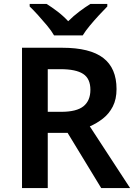

<svg xmlns="http://www.w3.org/2000/svg" viewBox="-20 -957 687 977"><path d="M297 -714Q438 -714 505.5 -662Q573 -610 573 -504Q573 -452 554 -415Q535 -378 503.5 -353.5Q472 -329 437 -314L642 0H495L324 -281H223V0H92V-714ZM288 -605H223V-388H291Q370 -388 405 -416.5Q440 -445 440 -500Q440 -557 403 -581Q366 -605 288 -605ZM255 -777Q242 -800 219.5 -827Q197 -854 173.5 -880Q150 -906 131 -924V-937H217Q243 -921 272.5 -898.5Q302 -876 327 -849Q354 -876 384 -898.5Q414 -921 440 -937H526V-924Q508 -906 484 -880Q460 -854 437.5 -827Q415 -800 401 -777Z"/></svg>

Font: Noto Sans Adlam Unjoined SemiBold
Style: Regular
Weight: 600
Version: Version 3.001